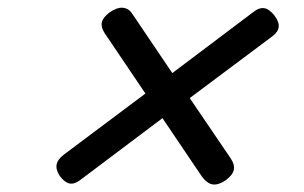

<svg xmlns="http://www.w3.org/2000/svg" viewBox="-20 -691 803 507"><path d="M576 -215Q557 -202 542 -204Q527 -206 513 -225L409 -379L191 -215Q176 -204 163.5 -206.5Q151 -209 138 -226Q127 -243 129.5 -256.5Q132 -270 149 -283L364 -444L256 -604Q246 -620 249 -632.5Q252 -645 269 -658Q289 -672 304.5 -670.5Q320 -669 329 -655L435 -498L650 -660Q664 -671 677 -669.5Q690 -668 704 -651Q717 -634 716 -620.5Q715 -607 699 -595L481 -432L589 -273Q600 -257 597.5 -243Q595 -229 576 -215Z"/></svg>

Font: Playwrite CO
Style: Regular
Weight: 400
Designer: Veronika Burian, José Scaglione
Foundry: TypeTogether
Version: Version 1.000